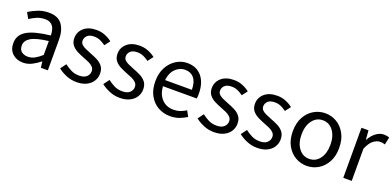

<svg xmlns="http://www.w3.org/2000/svg" viewBox="-5 -1118 3579 1751"><g transform="rotate(20 1784.0 -243.0)"><path d="M194 12Q133 12 92.5 -24.5Q52 -61 52 -126Q52 -206 123.5 -248.5Q195 -291 350 -308Q350 -339 341.5 -367Q333 -395 311.5 -412.5Q290 -430 250 -430Q208 -430 171 -414Q134 -398 105 -378L73 -435Q107 -457 156.5 -477.5Q206 -498 264 -498Q353 -498 393 -443.5Q433 -389 433 -298V0H365L358 -58H355Q321 -30 280.5 -9Q240 12 194 12ZM218 -54Q253 -54 284 -71Q315 -88 350 -119V-254Q229 -239 180.5 -209Q132 -179 132 -132Q132 -91 157 -72.5Q182 -54 218 -54Z M713 12Q661 12 614 -7.5Q567 -27 532 -55L573 -110Q605 -85 639 -68.5Q673 -52 716 -52Q764 -52 788 -74.5Q812 -97 812 -128Q812 -153 795.5 -170Q779 -187 753.5 -198.5Q728 -210 701 -220Q667 -233 634 -249.5Q601 -266 580 -292.5Q559 -319 559 -360Q559 -419 603.5 -458.5Q648 -498 727 -498Q772 -498 811 -482Q850 -466 878 -443L838 -391Q813 -410 786 -422Q759 -434 727 -434Q681 -434 659.5 -413Q638 -392 638 -364Q638 -341 653 -326.5Q668 -312 692 -301.5Q716 -291 743 -280Q778 -267 812 -250.5Q846 -234 868.5 -206.5Q891 -179 891 -133Q891 -94 870.5 -61Q850 -28 810.5 -8Q771 12 713 12Z M1132 12Q1080 12 1033 -7.5Q986 -27 951 -55L992 -110Q1024 -85 1058 -68.5Q1092 -52 1135 -52Q1183 -52 1207 -74.5Q1231 -97 1231 -128Q1231 -153 1214.5 -170Q1198 -187 1172.5 -198.5Q1147 -210 1120 -220Q1086 -233 1053 -249.5Q1020 -266 999 -292.5Q978 -319 978 -360Q978 -419 1022.5 -458.5Q1067 -498 1146 -498Q1191 -498 1230 -482Q1269 -466 1297 -443L1257 -391Q1232 -410 1205 -422Q1178 -434 1146 -434Q1100 -434 1078.5 -413Q1057 -392 1057 -364Q1057 -341 1072 -326.5Q1087 -312 1111 -301.5Q1135 -291 1162 -280Q1197 -267 1231 -250.5Q1265 -234 1287.5 -206.5Q1310 -179 1310 -133Q1310 -94 1289.5 -61Q1269 -28 1229.5 -8Q1190 12 1132 12Z M1621 12Q1556 12 1503 -18.5Q1450 -49 1419 -106Q1388 -163 1388 -242Q1388 -322 1419.5 -379Q1451 -436 1501 -467Q1551 -498 1606 -498Q1699 -498 1749.5 -436Q1800 -374 1800 -270Q1800 -257 1799.5 -244.5Q1799 -232 1797 -223H1469Q1474 -146 1517.5 -100Q1561 -54 1631 -54Q1666 -54 1695.5 -64.5Q1725 -75 1752 -92L1781 -38Q1750 -18 1710.5 -3Q1671 12 1621 12ZM1468 -282H1728Q1728 -356 1696.5 -394.5Q1665 -433 1608 -433Q1557 -433 1516.5 -393.5Q1476 -354 1468 -282Z M2047 12Q1995 12 1948 -7.5Q1901 -27 1866 -55L1907 -110Q1939 -85 1973 -68.5Q2007 -52 2050 -52Q2098 -52 2122 -74.5Q2146 -97 2146 -128Q2146 -153 2129.5 -170Q2113 -187 2087.5 -198.5Q2062 -210 2035 -220Q2001 -233 1968 -249.5Q1935 -266 1914 -292.5Q1893 -319 1893 -360Q1893 -419 1937.5 -458.5Q1982 -498 2061 -498Q2106 -498 2145 -482Q2184 -466 2212 -443L2172 -391Q2147 -410 2120 -422Q2093 -434 2061 -434Q2015 -434 1993.5 -413Q1972 -392 1972 -364Q1972 -341 1987 -326.5Q2002 -312 2026 -301.5Q2050 -291 2077 -280Q2112 -267 2146 -250.5Q2180 -234 2202.5 -206.5Q2225 -179 2225 -133Q2225 -94 2204.5 -61Q2184 -28 2144.5 -8Q2105 12 2047 12Z M2466 12Q2414 12 2367 -7.5Q2320 -27 2285 -55L2326 -110Q2358 -85 2392 -68.5Q2426 -52 2469 -52Q2517 -52 2541 -74.5Q2565 -97 2565 -128Q2565 -153 2548.5 -170Q2532 -187 2506.5 -198.5Q2481 -210 2454 -220Q2420 -233 2387 -249.5Q2354 -266 2333 -292.5Q2312 -319 2312 -360Q2312 -419 2356.5 -458.5Q2401 -498 2480 -498Q2525 -498 2564 -482Q2603 -466 2631 -443L2591 -391Q2566 -410 2539 -422Q2512 -434 2480 -434Q2434 -434 2412.5 -413Q2391 -392 2391 -364Q2391 -341 2406 -326.5Q2421 -312 2445 -301.5Q2469 -291 2496 -280Q2531 -267 2565 -250.5Q2599 -234 2621.5 -206.5Q2644 -179 2644 -133Q2644 -94 2623.5 -61Q2603 -28 2563.5 -8Q2524 12 2466 12Z M2947 12Q2888 12 2836.5 -18Q2785 -48 2753.5 -105Q2722 -162 2722 -242Q2722 -324 2753.5 -381Q2785 -438 2836.5 -468Q2888 -498 2947 -498Q3007 -498 3058 -468Q3109 -438 3140.5 -381Q3172 -324 3172 -242Q3172 -162 3140.5 -105Q3109 -48 3058 -18Q3007 12 2947 12ZM2947 -56Q3010 -56 3048.5 -107.5Q3087 -159 3087 -242Q3087 -326 3048.5 -378Q3010 -430 2947 -430Q2885 -430 2846 -378Q2807 -326 2807 -242Q2807 -159 2846 -107.5Q2885 -56 2947 -56Z M3300 0V-486H3368L3375 -398H3378Q3403 -444 3439 -471Q3475 -498 3516 -498Q3545 -498 3568 -488L3552 -416Q3540 -420 3530 -422Q3520 -424 3505 -424Q3474 -424 3440.5 -399Q3407 -374 3382 -312V0Z"/></g></svg>

Font: .
Style: 
Weight: 400
Designer: Paul D. Hunt, Dalton Maag
Foundry: Dalton Maag Ltd
Version: Version 1.200